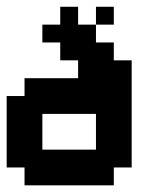

<svg xmlns="http://www.w3.org/2000/svg" viewBox="-20 -556 469 576"><path d="M375 -375V-53.6H321.4V0H53.6V-53.6H0V-267.9H53.6V-321.4H214.3V-375H160.7V-428.6H107.1V-482.1H160.7V-535.7H214.3V-482.1H267.9V-428.6H321.4V-375ZM107.1 -107.1H267.9V-214.3H107.1ZM321.4 -535.7V-482.1H267.9V-535.7Z"/></svg>

Font: Jersey 10
Style: Regular
Weight: 400
Designer: Sarah Cadigan-Fried
Version: Version 1.000